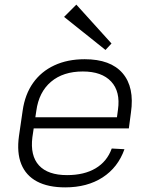

<svg xmlns="http://www.w3.org/2000/svg" viewBox="-20 -803 650 830"><path d="M262 7Q188 7 140 -18.5Q92 -44 72 -93.5Q52 -143 62 -215L78 -325Q88 -395 123 -444.5Q158 -494 215 -520.5Q272 -547 346 -547Q458 -547 510 -486.5Q562 -426 546 -316L537 -248H114L121 -296H496L483 -277L490 -329Q501 -407 460.5 -450.5Q420 -494 338 -494Q253 -494 200.5 -449.5Q148 -405 137 -324L120 -210Q110 -130 148.5 -88Q187 -46 270 -46Q344 -46 393.5 -75.5Q443 -105 463 -161L518 -158Q490 -79 423.5 -36Q357 7 262 7ZM462 -615 436 -587 257 -730 310 -783Z"/></svg>

Font: Pathway Extreme 8pt Thin 12pt
Style: Italic
Weight: 100
Italic angle: -8°
Version: Version 1.001;gftools[0.9.26]